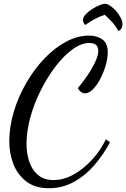

<svg xmlns="http://www.w3.org/2000/svg" viewBox="-20 -907 667 1014"><path d="M239 87Q165 87 118.5 51Q72 15 50.5 -41.5Q29 -98 29 -159Q29 -238 53 -317.5Q77 -397 119 -469.5Q161 -542 214.5 -598Q268 -654 328.5 -686.5Q389 -719 449 -719Q492 -719 520.5 -699Q549 -679 549 -630Q549 -600 538.5 -563Q528 -526 510.5 -492Q493 -458 471.5 -436Q450 -414 428 -414Q419 -414 409 -420.5Q399 -427 391 -442Q406 -459 424.5 -484Q443 -509 460 -537Q477 -565 488 -591.5Q499 -618 499 -639Q499 -657 488.5 -668.5Q478 -680 452 -680Q409 -680 362.5 -646Q316 -612 273 -555.5Q230 -499 195 -429.5Q160 -360 140 -286.5Q120 -213 120 -147Q120 -99 134 -55Q148 -11 180 16.5Q212 44 263 44Q317 44 370 14Q423 -16 467.5 -65Q512 -114 539 -171L561 -156Q526 -90 478 -34.5Q430 21 369.5 54Q309 87 239 87ZM605 -743Q590 -771 572.5 -790Q555 -809 533 -829Q504 -819 479.5 -806Q455 -793 430 -775Q424 -780 421 -788Q418 -796 418 -800Q418 -815 431.5 -830Q445 -845 465 -858Q485 -871 504 -879Q523 -887 534 -887Q546 -887 562 -876.5Q578 -866 593 -849Q608 -832 617.5 -813.5Q627 -795 627 -779Q627 -769 622.5 -759Q618 -749 605 -743Z"/></svg>

Font: Dancing Script SemiBold
Style: Regular
Weight: 600
Designer: Pablo Impallari
Foundry: Pablo Impallari
Version: Version 2.001